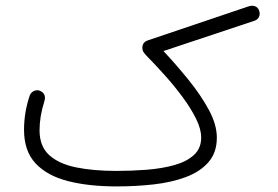

<svg xmlns="http://www.w3.org/2000/svg" viewBox="-20 -632 970 671"><path d="M64 -178.2Q64 -240.7 84.5 -299.8Q89.8 -311 100.6 -314.9Q111.3 -318.8 121.1 -314Q143.1 -303.2 134.8 -277.3Q118.2 -224.6 118.2 -176.8Q118.2 -121.1 151.6 -90.3Q185.1 -59.6 245.6 -47.1Q306.2 -34.7 386.7 -34.7Q440.9 -34.7 493.4 -38.8Q545.9 -43 588.9 -54.9Q631.8 -66.9 657.5 -90.1Q683.1 -113.3 683.1 -151.4Q683.1 -180.7 665.3 -216.8Q647.5 -252.9 618.9 -291.7Q590.3 -330.6 556.9 -367.9Q523.4 -405.3 492.2 -437Q485.4 -444.3 481.4 -450.2Q477.5 -456.1 477.5 -464.8Q477.5 -484.9 497.6 -491.2L849.1 -609.9Q862.8 -614.3 873 -609.4Q883.3 -604.5 886.2 -592.8Q889.6 -581.1 884.5 -571.8Q879.4 -562.5 868.2 -559.1L551.3 -453.6Q595.2 -406.7 638.2 -353.8Q681.2 -300.8 709.5 -248.8Q737.8 -196.8 737.8 -150.9Q737.8 -98.6 708.5 -65.2Q679.2 -31.7 629.4 -13.2Q579.6 5.4 516.8 12.5Q454.1 19.5 387.2 19.5Q291 19.5 218 1Q145 -17.6 104.5 -60.8Q64 -104 64 -178.2Z"/></svg>

Font: Mikhak Light
Style: Regular
Weight: 300
Designer: Amin Abedi
Version: Version 3.3